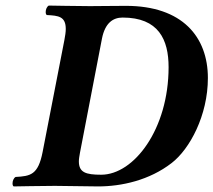

<svg xmlns="http://www.w3.org/2000/svg" viewBox="-20 -667 766 689"><path d="M177 0C215 0 294 2 332 2C416 2 516 -20 596 -82C661 -132 726 -253 726 -387C726 -535 634 -646 432 -646C381 -646 341 -645 303 -645C265 -645 155 -647 155 -647C148 -643 144 -633 144 -624C144 -619 145 -615 148 -613C190 -611 216 -608 216 -563C216 -552 214 -539 211 -523L133 -122C117 -39 89 -35 36 -32C29 -28 25 -18 25 -9C25 -4 26 0 29 2C29 2 139 0 177 0ZM267 -119 346 -529C357 -584 385 -604 420 -604C549 -604 585 -525 585 -426C585 -204 461 -40 343 -40C288 -40 263 -48 263 -88C263 -97 265 -107 267 -119Z"/></svg>

Font: Libertinus Serif
Style: Bold Italic
Weight: 700
Italic angle: -12°
Designer: Philipp H. Poll, Khaled Hosny
Foundry: Caleb Maclennan
Version: Version 7.050;RELEASE